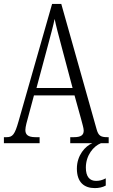

<svg xmlns="http://www.w3.org/2000/svg" viewBox="-20 -734 577 984"><path d="M0 0H183V-31H162C122 -31 110 -45 110 -68C110 -84 119 -116 125 -137L154 -245H362L395 -126C401 -103 409 -77 409 -65C409 -43 397 -31 359 -31H340V0H453C418 14 374 61 374 130C374 201 412 230 466 230C486 230 506 226 522 217V180C503 190 489 193 472 193C440 193 420 172 420 125C420 62 459 15 497 0H537V-31H529C496 -31 484 -39 475 -72L294 -714H247L75 -112C56 -45 45 -31 14 -31H0ZM167 -283 225 -499C239 -552 253 -602 260 -637C267 -602 280 -554 298 -486L352 -283Z"/></svg>

Font: Noto Serif Armenian ExtraCondensed Light
Style: Regular
Weight: 300
Width: 2
Designer: Monotype Design Team
Foundry: Monotype Imaging Inc.
Version: Version 2.008